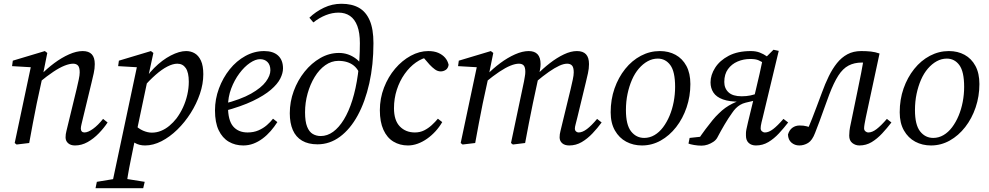

<svg xmlns="http://www.w3.org/2000/svg" viewBox="-20 -759 5247 1019"><path d="M68 8 58 0 146 -415 164 -401 44 -408 48 -437 218 -488 231 -478 206 -353 204 -344 175 -210Q164 -158 154.5 -105.5Q145 -53 135 0ZM378 13Q355 13 341.5 1Q328 -11 328 -30Q328 -47 332.5 -63.5Q337 -80 344 -111L387 -288Q393 -314 398 -337Q403 -360 403 -375Q403 -401 394 -411Q385 -421 368 -421Q349 -421 322.5 -410.5Q296 -400 263 -378Q230 -356 190 -323L189 -360H195Q229 -395 268 -424Q307 -453 346.5 -470.5Q386 -488 419 -488Q451 -488 467 -471Q483 -454 483 -419Q483 -395 477.5 -370.5Q472 -346 466 -321L421 -135Q416 -114 412.5 -99.5Q409 -85 409 -77Q409 -67 414 -61.5Q419 -56 428 -56Q447 -56 473.5 -75Q500 -94 527 -128L551 -109Q532 -80 504.5 -51.5Q477 -23 445 -5Q413 13 378 13Z M487 240 494 206 609 187H629L748 206L740 240ZM570 240 709 -415 726 -401 607 -408 611 -437 781 -488 794 -478 764 -339 763 -334 701 -40 697 -22Q684 42 674.5 88Q665 134 659 170Q653 206 648 240ZM750 13Q719 13 696 -0.5Q673 -14 648 -45L690 -101Q715 -76 739.5 -65.5Q764 -55 786 -55Q811 -55 834.5 -64.5Q858 -74 879 -91.5Q900 -109 917 -131Q937 -158 951.5 -189.5Q966 -221 974 -256Q982 -291 982 -325Q982 -374 966 -397.5Q950 -421 921 -421Q898 -421 868.5 -406Q839 -391 805.5 -361.5Q772 -332 735 -290L719 -296H724Q755 -355 798 -398Q841 -441 886.5 -464.5Q932 -488 968 -488Q993 -488 1013.5 -476Q1034 -464 1046.5 -437Q1059 -410 1059 -365Q1059 -314 1041 -261Q1023 -208 992 -159Q961 -110 921 -71Q881 -32 837 -9.5Q793 13 750 13Z M1271 13Q1228 13 1194 -7Q1160 -27 1140.5 -68Q1121 -109 1121 -173Q1121 -233 1142 -289.5Q1163 -346 1199 -391Q1235 -436 1282.5 -462Q1330 -488 1382 -488Q1430 -488 1456 -464Q1482 -440 1482 -396Q1482 -371 1467.5 -342Q1453 -313 1417.5 -282.5Q1382 -252 1321.5 -223Q1261 -194 1168 -169L1164 -207Q1258 -231 1312.5 -262Q1367 -293 1391 -325.5Q1415 -358 1415 -386Q1415 -414 1400 -429.5Q1385 -445 1360 -445Q1336 -445 1306.5 -425Q1277 -405 1250.5 -369.5Q1224 -334 1207 -289Q1190 -244 1190 -194Q1190 -120 1217.5 -88Q1245 -56 1294 -56Q1326 -56 1351.5 -67Q1377 -78 1396.5 -95Q1416 -112 1429 -129L1452 -111Q1436 -86 1416.5 -63.5Q1397 -41 1373.5 -23.5Q1350 -6 1324.5 3.5Q1299 13 1271 13Z M1665 7Q1616 7 1583 -12.5Q1550 -32 1534 -69Q1518 -106 1518 -158Q1518 -219 1539 -276Q1560 -333 1596.5 -378.5Q1633 -424 1680 -451Q1727 -478 1779 -478Q1829 -478 1870 -447Q1911 -416 1924 -355H1931L1902 -327Q1889 -386 1857.5 -411Q1826 -436 1776 -436Q1739 -436 1706.5 -413Q1674 -390 1650 -350.5Q1626 -311 1612.5 -262.5Q1599 -214 1599 -163Q1599 -114 1610 -86.5Q1621 -59 1640 -48Q1659 -37 1682 -37Q1717 -37 1748 -59.5Q1779 -82 1805 -124.5Q1831 -167 1850 -227.5Q1869 -288 1879.5 -364Q1890 -440 1890 -530Q1890 -585 1876.5 -621Q1863 -657 1837.5 -674.5Q1812 -692 1777 -692Q1743 -692 1709 -678.5Q1675 -665 1643 -640L1622 -665Q1655 -697 1699 -718Q1743 -739 1792 -739Q1847 -739 1884.5 -718Q1922 -697 1942 -651Q1962 -605 1962 -530Q1962 -415 1940 -317Q1918 -219 1878.5 -146.5Q1839 -74 1784.5 -33.5Q1730 7 1665 7Z M2145 13Q2102 13 2068 -7.5Q2034 -28 2015 -70Q1996 -112 1996 -174Q1996 -237 2018 -294Q2040 -351 2077 -394.5Q2114 -438 2160 -463Q2206 -488 2253 -488Q2284 -488 2306 -478.5Q2328 -469 2342 -453Q2356 -437 2361 -415Q2358 -396 2345.5 -388Q2333 -380 2319 -380Q2303 -380 2288.5 -390.5Q2274 -401 2260 -416L2215 -468H2272V-457H2257Q2221 -451 2187.5 -427.5Q2154 -404 2127.5 -366.5Q2101 -329 2086 -282.5Q2071 -236 2071 -185Q2071 -120 2102 -88Q2133 -56 2182 -56Q2209 -56 2231 -67Q2253 -78 2271.5 -95Q2290 -112 2304 -129L2327 -111Q2312 -85 2291.5 -62.5Q2271 -40 2247 -23Q2223 -6 2197 3.5Q2171 13 2145 13Z M2435 8 2425 0 2513 -415 2531 -401 2411 -408 2415 -437 2585 -488 2598 -478 2573 -355V-353L2542 -210Q2531 -158 2521.5 -105.5Q2512 -53 2502 0ZM2702 8 2692 0 2761 -327Q2763 -340 2765.5 -353Q2768 -366 2768 -378Q2768 -402 2759.5 -411.5Q2751 -421 2734 -421Q2715 -421 2689 -410.5Q2663 -400 2630 -378Q2597 -356 2557 -323V-360H2562Q2596 -395 2635 -424Q2674 -453 2713.5 -470.5Q2753 -488 2786 -488Q2817 -488 2833 -471Q2849 -454 2849 -419Q2849 -405 2846 -389.5Q2843 -374 2840 -358L2838 -350L2808 -210Q2797 -158 2787 -105.5Q2777 -53 2767 0ZM3001 13Q2977 13 2963.5 1Q2950 -11 2950 -30Q2950 -47 2954.5 -63.5Q2959 -80 2966 -111L3009 -288Q3015 -314 3020 -337Q3025 -360 3025 -375Q3025 -401 3016 -411Q3007 -421 2990 -421Q2972 -421 2948 -410Q2924 -399 2893 -377.5Q2862 -356 2823 -323V-361H2828Q2861 -395 2898.5 -424Q2936 -453 2973 -470.5Q3010 -488 3042 -488Q3074 -488 3090 -471Q3106 -454 3106 -419Q3106 -395 3100.5 -370.5Q3095 -346 3089 -321L3044 -135Q3039 -114 3035 -99.5Q3031 -85 3031 -77Q3031 -67 3037 -61.5Q3043 -56 3051 -56Q3071 -56 3095 -74Q3119 -92 3149 -128L3173 -109Q3151 -79 3124.5 -51Q3098 -23 3067.5 -5Q3037 13 3001 13Z M3387 13Q3341 13 3303.5 -7Q3266 -27 3243.5 -66.5Q3221 -106 3221 -163Q3221 -231 3241.5 -289.5Q3262 -348 3298 -393Q3334 -438 3381.5 -463Q3429 -488 3482 -488Q3529 -488 3565.5 -468Q3602 -448 3623 -409Q3644 -370 3644 -313Q3644 -248 3624 -189Q3604 -130 3568.5 -84.5Q3533 -39 3486.5 -13Q3440 13 3387 13ZM3399 -27Q3428 -27 3453.5 -42Q3479 -57 3499 -83.5Q3519 -110 3533.5 -144.5Q3548 -179 3555.5 -218.5Q3563 -258 3563 -298Q3563 -379 3537.5 -413.5Q3512 -448 3471 -448Q3443 -448 3417.5 -434Q3392 -420 3370.5 -395Q3349 -370 3334 -335.5Q3319 -301 3310.5 -260.5Q3302 -220 3302 -175Q3302 -96 3329.5 -61.5Q3357 -27 3399 -27Z M3634 3 3640 -27 3733 -37 3679 -9Q3704 -46 3724.5 -73.5Q3745 -101 3762 -121.5Q3779 -142 3794 -156Q3812 -174 3829.5 -186.5Q3847 -199 3867 -209Q3887 -219 3910 -227L3908 -219Q3851 -219 3816.5 -231.5Q3782 -244 3766.5 -267.5Q3751 -291 3751 -322Q3751 -361 3775.5 -399.5Q3800 -438 3847.5 -463Q3895 -488 3965 -488Q3992 -488 4012.5 -480Q4033 -472 4050 -460L4085 -495L4113 -489L4028 -135Q4024 -120 4021.5 -109Q4019 -98 4018 -91Q4017 -84 4017 -78Q4017 -68 4024 -62Q4031 -56 4040 -56Q4060 -56 4083.5 -74Q4107 -92 4138 -128L4163 -109Q4140 -79 4114 -51Q4088 -23 4058 -5Q4028 13 3992 13Q3968 13 3953.5 -0.5Q3939 -14 3939 -39Q3939 -46 3939 -53Q3939 -60 3941.5 -73Q3944 -86 3950 -111L3990 -276Q4001 -322 4011.5 -368Q4022 -414 4031 -459L4034 -424Q4021 -432 4006 -439Q3991 -446 3962 -446Q3926 -446 3894.5 -432.5Q3863 -419 3843.5 -392Q3824 -365 3824 -324Q3824 -290 3846.5 -269Q3869 -248 3916 -248Q3942 -248 3963 -252.5Q3984 -257 4012 -267L4005 -230L3937 -214Q3921 -210 3908.5 -202.5Q3896 -195 3885.5 -184.5Q3875 -174 3865 -159Q3845 -131 3825.5 -98Q3806 -65 3786 -27Q3779 -15 3765.5 -6Q3752 3 3736 8.5Q3720 14 3703 14Q3684 14 3663.5 10.5Q3643 7 3634 3Z M4222 13Q4198 13 4180.5 -2Q4163 -17 4162 -45Q4169 -69 4185.5 -81Q4202 -93 4224 -93Q4235 -93 4244 -92Q4253 -91 4262.5 -88.5Q4272 -86 4282 -82L4300 -75L4286 -49L4264 -68Q4278 -99 4290 -129.5Q4302 -160 4314.5 -193.5Q4327 -227 4342 -267Q4359 -314 4378.5 -354Q4398 -394 4422 -424Q4446 -454 4477.5 -471Q4509 -488 4551 -488Q4579 -488 4602 -485.5Q4625 -483 4648 -475L4575 -135Q4571 -116 4568.5 -101Q4566 -86 4566 -78Q4566 -68 4573 -62Q4580 -56 4589 -56Q4609 -56 4632.5 -74Q4656 -92 4687 -128L4711 -109Q4688 -79 4662 -51Q4636 -23 4606.5 -5Q4577 13 4541 13Q4520 13 4503.5 0Q4487 -13 4487 -39Q4487 -50 4488.5 -65Q4490 -80 4497 -111L4531 -276Q4541 -324 4550.5 -372Q4560 -420 4568 -468L4610 -419Q4593 -424 4582.5 -425.5Q4572 -427 4554 -427Q4514 -427 4483.5 -411Q4453 -395 4429 -357.5Q4405 -320 4381 -257Q4365 -214 4352.5 -179Q4340 -144 4329 -114Q4318 -84 4306 -54Q4291 -14 4269 -0.5Q4247 13 4222 13Z M4921 13Q4875 13 4837.5 -7Q4800 -27 4777.5 -66.5Q4755 -106 4755 -163Q4755 -231 4775.5 -289.5Q4796 -348 4832 -393Q4868 -438 4915.5 -463Q4963 -488 5016 -488Q5063 -488 5099.5 -468Q5136 -448 5157 -409Q5178 -370 5178 -313Q5178 -248 5158 -189Q5138 -130 5102.5 -84.5Q5067 -39 5020.5 -13Q4974 13 4921 13ZM4933 -27Q4962 -27 4987.5 -42Q5013 -57 5033 -83.5Q5053 -110 5067.5 -144.5Q5082 -179 5089.5 -218.5Q5097 -258 5097 -298Q5097 -379 5071.5 -413.5Q5046 -448 5005 -448Q4977 -448 4951.5 -434Q4926 -420 4904.5 -395Q4883 -370 4868 -335.5Q4853 -301 4844.5 -260.5Q4836 -220 4836 -175Q4836 -96 4863.5 -61.5Q4891 -27 4933 -27Z"/></svg>

Font: Source Serif 4
Style: Italic
Weight: 400
Italic angle: -12°
Designer: Frank Grießhammer
Foundry: Adobe Systems Incorporated
Version: Version 4.004;hotconv 1.0.116;makeotfexe 2.5.65601